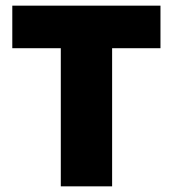

<svg xmlns="http://www.w3.org/2000/svg" viewBox="-20 -659 611 679"><path d="M195 0V-603.5H376.5V0ZM23.5 -488.5V-639H547.5V-488.5Z"/></svg>

Font: Anek Bangla ExtraBold
Style: Regular
Weight: 800
Designer: Sulekha Rajkumar (Bangla), Yesha Goshar (Latin)
Foundry: Ek Type
Version: Version 1.003